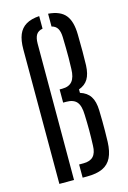

<svg xmlns="http://www.w3.org/2000/svg" viewBox="-122 -858 613 917"><g transform="rotate(-15 185.0 -399.5)"><path d="M53.7 0V-665.2Q53.7 -709.6 65.5 -738.1Q77.3 -766.5 102.5 -781.5Q127.7 -796.5 168 -799.1V-737Q145.7 -732.8 136.4 -717.8Q127 -702.8 126.8 -674.3L126.2 0ZM168.8 0V-65.2H190.6Q223.3 -65.2 239.2 -82.2Q255.2 -99.1 256 -135Q257.6 -175.5 257.6 -211.2Q257.6 -246.8 256 -287Q255.2 -332.1 238.9 -351.3Q222.7 -370.4 187 -370.4H171.6V-435.6H184.8Q218.3 -435.6 234.2 -455.2Q250.2 -474.8 251 -515.5Q252.2 -545.4 252.3 -569.8Q252.5 -594.3 252 -618.9Q251.6 -643.6 250.8 -673.1Q250 -700.4 241 -715.6Q232.1 -730.8 212 -735.9V-799.1Q271.1 -794.5 296.9 -762.9Q322.7 -731.3 323.5 -665.8Q324.3 -618.4 324.3 -582.8Q324.3 -547.1 323.3 -513.8Q321.4 -471.3 306.7 -447.1Q292.1 -422.9 261.1 -411.8V-394.6Q294.8 -384.2 311 -359.3Q327.3 -334.5 328.5 -290Q329.4 -261.9 329.6 -237Q329.9 -212.2 329.6 -187.3Q329.4 -162.4 328.5 -134.2Q326.7 -86.6 312.1 -57.1Q297.6 -27.6 268 -13.8Q238.5 0 190.6 0Z"/></g></svg>

Font: Big Shoulders Stencil Display SC Thin
Style: Regular
Weight: 100
Designer: Patric King
Foundry: XO Type Co
Version: Version 2.001